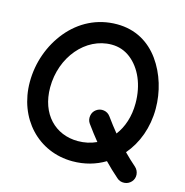

<svg xmlns="http://www.w3.org/2000/svg" viewBox="-115 -820 976 1015"><g transform="rotate(15 372.5 -313.0)"><path d="M360.4 47.9C426.3 47.9 486.3 30.8 537.1 0C561 24.9 586.9 49.3 614.3 73.2C625.5 83.5 639.2 87.9 654.8 86.9C669.9 85.9 682.6 79.6 692.9 68.4C703.1 57.1 707.5 43.5 706.5 28.3C705.1 12.7 698.7 0 687.5 -10.3C664.1 -30.8 642.1 -51.3 622.1 -71.8C680.2 -139.6 714.4 -231 714.4 -334C714.4 -425.8 687 -519.5 634.3 -592.8C581.5 -666 503.9 -712.9 402.3 -712.9C292.5 -712.9 201.2 -663.6 136.2 -585.4C71.3 -506.8 34.7 -404.8 34.7 -299.3C34.7 -100.6 172.4 47.9 360.4 47.9ZM360.4 -62.5C236.8 -62.5 146 -153.3 146 -299.3C146 -465.3 260.3 -601.6 402.3 -601.6C440.9 -601.6 475.6 -589.8 505.9 -566.4C566.4 -519.5 604 -435.5 604 -334C604 -261.7 583 -199.7 547.9 -154.3C528.3 -178.2 508.3 -204.1 488.3 -231.9C479.5 -244.1 467.8 -252 452.6 -254.4C437.5 -256.8 423.3 -253.4 411.1 -244.6C398.9 -235.8 391.6 -224.1 389.2 -209C386.7 -193.8 389.6 -179.7 398.4 -167.5C420.4 -137.2 441.4 -109.4 461.9 -84.5C430.2 -69.8 396.5 -62.5 360.4 -62.5Z"/></g></svg>

Font: Mikhak SemiBold
Style: Regular
Weight: 600
Designer: Amin Abedi
Version: Version 3.2